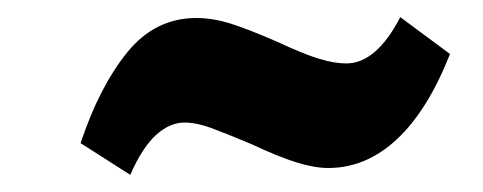

<svg xmlns="http://www.w3.org/2000/svg" viewBox="-20 -404 564 224"><path d="M132 -200 74 -237Q96 -303 128.5 -343Q161 -383 209 -383Q229 -383 250.5 -376Q272 -369 304 -355Q334 -341 352 -335.5Q370 -330 384 -330Q419 -330 447 -384L505 -341Q479 -275 443 -241.5Q407 -208 363 -208Q347 -208 326 -214.5Q305 -221 273 -236Q242 -249 225.5 -255Q209 -261 195 -261Q178 -261 162 -246.5Q146 -232 132 -200Z"/></svg>

Font: Karla Tamil Inclined
Style: Bold
Weight: 700
Designer: Jonathan Pinhorn
Foundry: Jonathan Pinhorn
Version: Version 1.001